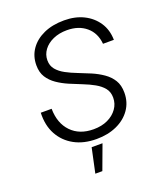

<svg xmlns="http://www.w3.org/2000/svg" viewBox="-162 -819 974 1130"><g transform="rotate(-20 325.0 -254.5)"><path d="M316 12Q236 12 177.5 -20Q119 -52 87.5 -109.5Q56 -167 59 -246H127Q128 -155 179.5 -101.5Q231 -48 319 -48Q370 -48 408 -66Q446 -84 468 -115Q490 -146 490 -184Q490 -220 470.5 -244Q451 -268 419 -286Q387 -304 348.5 -319Q310 -334 271.5 -350.5Q233 -367 201 -389Q169 -411 149.5 -441.5Q130 -472 130 -517Q130 -574 160.5 -617.5Q191 -661 245.5 -685.5Q300 -710 373 -710Q442 -710 494.5 -684Q547 -658 578 -611.5Q609 -565 610 -502H542Q536 -571 489 -610.5Q442 -650 369 -650Q320 -650 282 -633Q244 -616 222.5 -587Q201 -558 201 -522Q201 -488 220.5 -464.5Q240 -441 272.5 -423.5Q305 -406 343 -391.5Q381 -377 419.5 -360.5Q458 -344 490.5 -321.5Q523 -299 542.5 -267.5Q562 -236 562 -189Q562 -129 530 -83.5Q498 -38 442.5 -13Q387 12 316 12ZM238 201 271 47H339L282 201Z"/></g></svg>

Font: Azeret Mono Thin ExtraLight
Style: Italic
Weight: 250
Italic angle: -12°
Version: Version 1.002